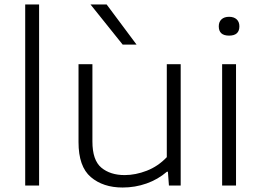

<svg xmlns="http://www.w3.org/2000/svg" viewBox="-20 -828 1166 857"><path d="M92.5 0V-808H154.5V0Z M527.5 9Q440 9 385.2 -37.8Q330.5 -84.5 330.5 -193.5V-541.5H392.5V-196.5Q392.5 -113 432.2 -79.8Q472 -46.5 536.5 -46.5Q585 -46.5 635.2 -66Q685.5 -85.5 724.5 -126.5V-541.5H786.5V0H734L729.5 -61.5H725Q685 -27 634 -9Q583 9 527.5 9ZM527.5 -629 384 -808H456L589.5 -629Z M971.5 0V-541.5H1033.5V0ZM1002.5 -669Q956.5 -669 956.5 -710.5Q956.5 -730.5 968.8 -741.8Q981 -753 1002.5 -753Q1024 -753 1036.2 -741.8Q1048.5 -730.5 1048.5 -710.5Q1048.5 -669 1002.5 -669Z"/></svg>

Font: Encode Sans Exp Lt
Style: Regular
Weight: 300
Width: 7
Designer: Multiple Designers
Foundry: Impallari Type
Version: Version 3.002; ttfautohint (v1.8.3) -l 8 -r 50 -G 200 -x 14 